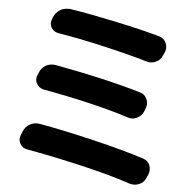

<svg xmlns="http://www.w3.org/2000/svg" viewBox="-55 -829 882 913"><g transform="rotate(5 385.5 -372.0)"><path d="M196.3 -656.2Q174.8 -660.2 163.1 -678.7Q157.2 -690.4 157.2 -701.2Q157.2 -710 161.1 -718.8L165 -729.5Q174.8 -752.9 196.3 -765.6Q212.9 -775.4 232.4 -775.4Q237.3 -775.4 243.2 -775.4Q341.8 -759.8 465.8 -733.4Q589.8 -707 676.8 -682.6Q699.2 -675.8 709 -654.3Q713.9 -643.6 713.9 -631.8Q713.9 -622.1 710 -611.3L702.1 -593.8Q693.4 -571.3 670.9 -561.5Q658.2 -555.7 644.5 -555.7Q635.7 -555.7 626 -558.6Q540 -584 417 -612.3Q293.9 -640.6 196.3 -656.2ZM151.4 -382.8Q128.9 -387.7 118.2 -406.2Q111.3 -418 111.3 -429.7Q111.3 -438.5 115.2 -447.3L120.1 -460Q128.9 -483.4 150.4 -496.1Q167 -504.9 184.6 -504.9Q190.4 -504.9 197.3 -503.9Q441.4 -459 608.4 -409.2Q630.9 -403.3 640.6 -381.8Q646.5 -370.1 646.5 -358.4Q646.5 -348.6 642.6 -337.9L635.7 -320.3Q627 -298.8 604.5 -288.1Q591.8 -282.2 579.1 -282.2Q569.3 -282.2 559.6 -286.1Q389.6 -339.8 151.4 -382.8ZM95.7 -92.8Q74.2 -96.7 63.5 -116.2Q57.6 -127 57.6 -138.7Q57.6 -146.5 60.5 -155.3L68.4 -174.8Q77.1 -198.2 99.6 -210.9Q116.2 -219.7 133.8 -219.7Q139.6 -219.7 146.5 -218.8Q264.6 -197.3 408.7 -163.1Q552.7 -128.9 651.4 -96.7Q672.9 -89.8 682.6 -68.4Q686.5 -57.6 686.5 -46.9Q686.5 -36.1 682.6 -25.4L673.8 -5.9Q664.1 16.6 641.6 25.4Q629.9 30.3 617.2 30.3Q606.4 30.3 596.7 27.3Q502 -4.9 359.4 -38.1Q216.8 -71.3 95.7 -92.8Z"/></g></svg>

Font: Gen Jyuu Gothic P Bold
Style: Bold
Weight: 700
Designer: [Source Han Sans]
Ryoko NISHIZUKA  (kana & ideographs); Paul D. Hunt (Latin, Greek & Cyrillic); Wenlong ZHANG  (bopomofo
Version: Version 1.002.20150607